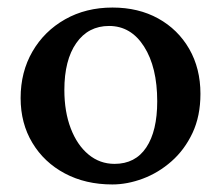

<svg xmlns="http://www.w3.org/2000/svg" viewBox="-20 -487 592 514"><path d="M280.8 6.8Q209 6.8 153.6 -22.7Q98.1 -52.2 66.7 -104.5Q35.2 -156.7 35.2 -224.6Q35.2 -294.4 66.9 -349.1Q98.6 -403.8 154.3 -435.3Q210 -466.8 281.2 -466.8Q350.6 -466.8 403.6 -437.5Q456.5 -408.2 486.6 -356Q516.6 -303.7 516.6 -235.8Q516.6 -176.3 495.4 -131.1Q474.1 -85.9 439.2 -55.2Q404.3 -24.4 362.5 -8.8Q320.8 6.8 280.8 6.8ZM286.6 -48.3Q342.3 -48.3 371.6 -92.3Q400.9 -136.2 400.9 -215.8Q400.9 -307.1 365.7 -362.3Q330.6 -417.5 272 -417.5Q216.3 -417.5 184.3 -371.8Q152.3 -326.2 152.3 -246.1Q152.3 -188 169.4 -143.3Q186.5 -98.6 216.8 -73.5Q247.1 -48.3 286.6 -48.3Z"/></svg>

Font: Lateef SemiBold
Style: Regular
Weight: 600
Designer: SIL International
Foundry: SIL International
Version: Version 4.200